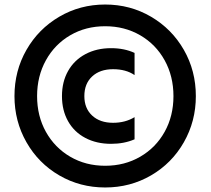

<svg xmlns="http://www.w3.org/2000/svg" viewBox="-20 -807 931 849"><path d="M254 -382Q254 -445 281 -493Q308 -541 357.5 -567.5Q407 -594 471 -594Q530 -594 575 -573V-475Q537 -501 480 -501Q422 -501 387.5 -469Q353 -437 353 -382Q353 -328 387.5 -296Q422 -264 480 -264Q534 -264 575 -289V-191Q529 -171 471 -171Q407 -171 357.5 -197Q308 -223 281 -271Q254 -319 254 -382ZM445 -787Q556 -787 648 -733Q740 -679 793 -586.5Q846 -494 846 -382Q846 -271 793 -178Q740 -85 648 -31.5Q556 22 445 22Q334 22 242 -31.5Q150 -85 97 -178Q44 -271 44 -382Q44 -494 97 -586.5Q150 -679 242 -733Q334 -787 445 -787ZM445 -74Q531 -74 600 -114Q669 -154 708 -224Q747 -294 747 -382Q747 -470 708 -540.5Q669 -611 600 -651Q531 -691 445 -691Q359 -691 290.5 -651Q222 -611 183 -540.5Q144 -470 144 -382Q144 -294 183 -224Q222 -154 290.5 -114Q359 -74 445 -74Z"/></svg>

Font: Application
Style: Bold
Weight: 700
Designer: Wei Huang
Foundry: Wei Huang
Version: Version 0.012